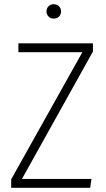

<svg xmlns="http://www.w3.org/2000/svg" viewBox="-20 -889 503 909"><path d="M420 -684V-645L84 -42H413L407 0H33V-40L370 -642H67V-684ZM269 -835Q269 -820 259.5 -810.5Q250 -801 234 -801Q219 -801 209.5 -811Q200 -821 200 -835Q200 -849 209.5 -859Q219 -869 234 -869Q250 -869 259.5 -859Q269 -849 269 -835Z"/></svg>

Font: Fira Sans Condensed ExtraLight
Style: Regular
Weight: 275
Width: 3
Designer: Carrois Corporate & Edenspiekermann AG
Foundry: Carrois Corporate GbR & Edenspiekermann AG
Version: Version 4.203